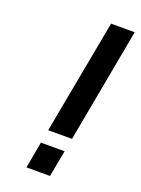

<svg xmlns="http://www.w3.org/2000/svg" viewBox="-141 -802 633 865"><g transform="rotate(20 175.0 -369.5)"><path d="M134.8 -190.9 236.8 -738.8H350.1L249 -190.9ZM100.1 0 123 -127H236.8L212.9 0Z"/></g></svg>

Font: Involve SemiBold Oblique
Style: Italic
Weight: 600
Italic angle: -10.5°
Designer: Stefan Peev
Foundry: Context Ltd.
Version: Version 1.001